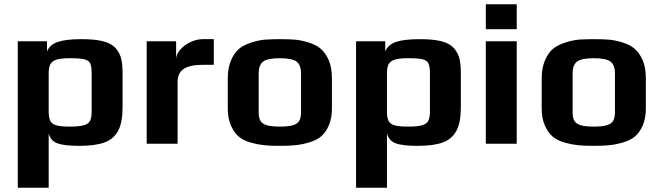

<svg xmlns="http://www.w3.org/2000/svg" viewBox="-20 -679 3121 907"><path d="M64 -484H202V-436Q215 -468 253 -481Q291 -494 366 -494Q429 -494 467.5 -484Q506 -474 526 -452Q545 -430 552 -403.5Q559 -377 559 -331V-172Q559 -100 538 -61Q517 -22 473.5 -6Q430 10 355 10Q283 10 251 -2Q219 -14 210 -49V208H64ZM413 -153V-332Q413 -365 406 -379.5Q399 -394 378 -399Q357 -404 309 -404Q268 -404 246.5 -397Q225 -390 217.5 -375Q210 -360 210 -332V-153Q210 -123 217.5 -108Q225 -93 246 -87Q267 -81 310 -81Q353 -81 375 -87Q397 -93 405 -108Q413 -123 413 -153Z M673 -484H812V-399Q812 -422 831 -444Q850 -466 879.5 -480Q909 -494 938 -494H990V-373H940Q878 -373 848.5 -354Q819 -335 819 -291V0H673Z M1166 -5Q1130 -15 1108 -33.5Q1086 -52 1071 -86Q1056 -119 1056 -166V-309Q1056 -357 1071 -393Q1086 -429 1110 -449Q1131 -466 1165.5 -477.5Q1200 -489 1233 -492Q1271 -494 1302 -494Q1348 -494 1375.5 -491.5Q1403 -489 1436 -479Q1472 -468 1494.5 -449Q1517 -430 1533 -395Q1548 -359 1548 -309V-166Q1548 -121 1533.5 -87Q1519 -53 1496 -34Q1476 -17 1441.5 -6.5Q1407 4 1374 7Q1344 10 1302 10Q1257 10 1228 7Q1199 4 1166 -5ZM1402 -149V-332Q1402 -372 1381 -388Q1360 -404 1302 -404Q1244 -404 1223 -388Q1202 -372 1202 -332V-149Q1202 -122 1210.5 -108Q1219 -94 1240 -87.5Q1261 -81 1302 -81Q1343 -81 1364 -87.5Q1385 -94 1393.5 -108Q1402 -122 1402 -149Z M1662 -484H1800V-436Q1813 -468 1851 -481Q1889 -494 1964 -494Q2027 -494 2065.5 -484Q2104 -474 2124 -452Q2143 -430 2150 -403.5Q2157 -377 2157 -331V-172Q2157 -100 2136 -61Q2115 -22 2071.5 -6Q2028 10 1953 10Q1881 10 1849 -2Q1817 -14 1808 -49V208H1662ZM2011 -153V-332Q2011 -365 2004 -379.5Q1997 -394 1976 -399Q1955 -404 1907 -404Q1866 -404 1844.5 -397Q1823 -390 1815.5 -375Q1808 -360 1808 -332V-153Q1808 -123 1815.5 -108Q1823 -93 1844 -87Q1865 -81 1908 -81Q1951 -81 1973 -87Q1995 -93 2003 -108Q2011 -123 2011 -153Z M2275 -659H2421V-541H2275ZM2275 -484H2421V0H2275Z M2649 -5Q2613 -15 2591 -33.5Q2569 -52 2554 -86Q2539 -119 2539 -166V-309Q2539 -357 2554 -393Q2569 -429 2593 -449Q2614 -466 2648.5 -477.5Q2683 -489 2716 -492Q2754 -494 2785 -494Q2831 -494 2858.5 -491.5Q2886 -489 2919 -479Q2955 -468 2977.5 -449Q3000 -430 3016 -395Q3031 -359 3031 -309V-166Q3031 -121 3016.5 -87Q3002 -53 2979 -34Q2959 -17 2924.5 -6.5Q2890 4 2857 7Q2827 10 2785 10Q2740 10 2711 7Q2682 4 2649 -5ZM2885 -149V-332Q2885 -372 2864 -388Q2843 -404 2785 -404Q2727 -404 2706 -388Q2685 -372 2685 -332V-149Q2685 -122 2693.5 -108Q2702 -94 2723 -87.5Q2744 -81 2785 -81Q2826 -81 2847 -87.5Q2868 -94 2876.5 -108Q2885 -122 2885 -149Z"/></svg>

Font: Play
Style: Bold
Weight: 700
Designer: Jonas Hecksher (Cyrillic expansion: Cyreal)
Foundry: Jonas Hecksher, Playtype, e-types AS
Version: Version 2.101; ttfautohint (v1.5.65-e2d9)